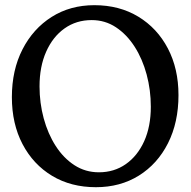

<svg xmlns="http://www.w3.org/2000/svg" viewBox="-20 -730 758 760"><path d="M353.5 -709.5Q452.5 -709.5 527.5 -664Q602.5 -618.5 644.5 -538.2Q686.5 -458 686.5 -353.5Q686.5 -245.5 645 -163.2Q603.5 -81 529.8 -35Q456 11 359.5 11Q261 11 186.2 -34Q111.5 -79 69.2 -159.5Q27 -240 27 -345.5Q27 -452.5 69 -534.5Q111 -616.5 184.5 -663Q258 -709.5 353.5 -709.5ZM577 -307.5Q577 -373.5 560.5 -435Q544 -496.5 513 -545Q482 -593.5 439 -622Q396 -650.5 343 -650.5Q282 -650.5 235.5 -617.5Q189 -584.5 162.8 -525.5Q136.5 -466.5 136.5 -388Q136.5 -322.5 153 -261.5Q169.5 -200.5 200.5 -152.2Q231.5 -104 274.8 -76Q318 -48 371.5 -48Q432 -48 478.2 -80.5Q524.5 -113 550.8 -171.2Q577 -229.5 577 -307.5Z"/></svg>

Font: Fraunces 144pt SuperSoft
Style: Regular
Weight: 400
Version: Version 1.000;[b76b70a41]